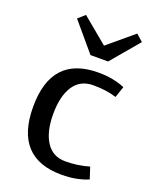

<svg xmlns="http://www.w3.org/2000/svg" viewBox="-146 -859 765 954"><g transform="rotate(20 236.5 -382.0)"><path d="M418 -75 438 -14Q377 12 298 12Q50 12 50 -258Q50 -528 298 -528Q377 -528 438 -502L418 -443Q365 -460 295.5 -460Q226 -460 191 -406Q156 -352 156 -258Q156 -164 191 -110.5Q226 -57 292.5 -57Q359 -57 418 -75ZM448 -744 323 -596H230L105 -744L141 -776L277 -663L412 -776Z"/></g></svg>

Font: Voces
Style: Regular
Weight: 400
Designer: Ana Paula Megda, Pablo Ugerman
Foundry: Ana Paula Megda, Pablo Ugerman
Version: Version 1.003